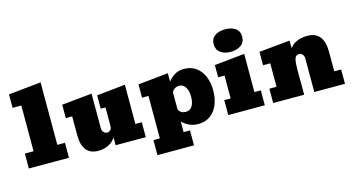

<svg xmlns="http://www.w3.org/2000/svg" viewBox="-99 -1214 3368 1826"><g transform="rotate(-15 1585.5 -301.0)"><path d="M439.9 -147V0H44.9V-147H130.9V-597.2H44.9V-730L364.7 -762.2V-147Z M728.5 8.8Q571.3 8.8 571.3 -188V-372.1H508.3V-503.9L805.2 -533.2V-188Q805.2 -168.9 819.3 -153.1Q833.5 -137.2 852.5 -137.2Q874.5 -137.2 887 -152.1Q899.4 -167 899.4 -189V-372.1H852.5V-503.9L1133.3 -533.2V-147H1196.3V0H899.4V-76.2Q873.5 -36.1 830.3 -13.7Q787.1 8.8 728.5 8.8Z M1619.1 193.8H1259.3V45.9H1322.3V-372.1H1259.3V-502.9L1556.2 -533.2V-450.2Q1581.1 -484.9 1620.6 -509Q1660.2 -533.2 1713.4 -533.2Q1783.2 -533.2 1832.5 -497.1Q1881.8 -460.9 1906.5 -399.9Q1931.2 -338.9 1931.2 -264.2Q1931.2 -189.9 1906.7 -127Q1882.3 -64.9 1832.8 -28.1Q1783.2 8.8 1712.4 8.8Q1663.1 8.8 1622.8 -10.5Q1582.5 -29.8 1556.2 -58.1V46.9H1619.1ZM1626.5 -133.8Q1670.4 -133.8 1691.4 -168.9Q1712.4 -204.1 1712.4 -261.2Q1712.4 -319.8 1689.5 -355Q1666.5 -390.1 1629.4 -390.1Q1604.5 -390.1 1584.5 -377.7Q1564.5 -365.2 1556.2 -345.2V-175.8Q1578.1 -133.8 1626.5 -133.8Z M2188.5 -574.2Q2127.4 -574.2 2087.9 -603Q2048.3 -631.8 2048.3 -686Q2048.3 -740.2 2087.9 -768.1Q2127.4 -795.9 2189.5 -795.9Q2251.5 -795.9 2290.3 -768.6Q2329.1 -741.2 2329.1 -686Q2329.1 -631.8 2289.3 -603Q2249.5 -574.2 2188.5 -574.2ZM2368.2 -147V0H2008.3V-147H2071.3V-372.1H2008.3V-492.2L2305.2 -522.9V-147Z M3089.8 -332V-141.1H3157.7V0H2855.5V-333Q2855.5 -354 2842 -370.1Q2828.6 -386.2 2809.6 -386.2Q2773.9 -386.2 2764.6 -350.6Q2754.9 -314 2754.9 -248V-141.1H2755.9V0H2450.7V-141.1H2521.5V-372.1H2450.7V-503.9L2754.9 -533.2V-460Q2788.6 -500 2831.5 -516.6Q2874.5 -533.2 2928.7 -533.2Q3089.8 -533.2 3089.8 -332Z"/></g></svg>

Font: Moul
Style: Regular
Weight: 400
Designer: Danh Hong
Version: Version 8.002; ttfautohint (v1.8.3)